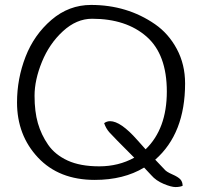

<svg xmlns="http://www.w3.org/2000/svg" viewBox="-20 -731 822 778"><path d="M730 -393Q730 -190 609 -84Q631 -60 647 -44Q654 -35 678 -24.5Q702 -14 711 -4Q720 6 720 22Q708 27 691 27Q674 27 643 14Q612 1 593 -21L564 -52Q481 -2 364 -2Q219 -2 134 -92.5Q49 -183 49 -316Q49 -412 83.5 -501Q118 -590 188.5 -650.5Q259 -711 349 -711Q495 -711 608 -633Q663 -595 696.5 -532.5Q730 -470 730 -393ZM536 -164 570 -126Q656 -209 656 -360Q656 -511 573.5 -583Q491 -655 353 -655Q290 -655 235 -604.5Q180 -554 150 -480.5Q120 -407 120 -343Q120 -279 133.5 -232Q147 -185 175 -144.5Q203 -104 254 -80.5Q305 -57 382.5 -57Q460 -57 524 -92Q437 -179 423 -195Q409 -211 402 -232Q413 -240 426 -240Q469 -240 536 -164Z"/></svg>

Font: Handlee
Style: Regular
Weight: 400
Designer: Joe Prince
Foundry: Joe Prince
Version: Version 1.001